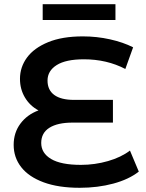

<svg xmlns="http://www.w3.org/2000/svg" viewBox="-20 -883 695 913"><path d="M640 -67Q593 -30 519 -10Q445 10 359 10Q258 10 187.5 -16Q117 -42 81 -88Q45 -134 45 -194Q45 -252 77 -295Q109 -338 163 -358Q122 -380 98.5 -419.5Q75 -459 75 -508Q75 -564 108.5 -609.5Q142 -655 209 -682.5Q276 -710 374 -710Q440 -710 503 -696Q566 -682 613 -658L576 -555Q488 -601 379 -601Q293 -601 249.5 -573.5Q206 -546 206 -500Q206 -455 238 -431.5Q270 -408 332 -408H517V-300H325Q254 -300 215 -275.5Q176 -251 176 -203Q176 -155 223 -127Q270 -99 365 -99Q431 -99 493.5 -117Q556 -135 598 -167ZM183 -863H529V-788H183Z"/></svg>

Font: Montserrat Alternates SemiBold
Style: Regular
Weight: 600
Designer: Julieta Ulanovsky
Foundry: Julieta Ulanovsky
Version: Version 7.200